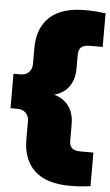

<svg xmlns="http://www.w3.org/2000/svg" viewBox="-61 -789 550 958"><g transform="rotate(5 214.0 -310.0)"><path d="M326.5 130Q209 130 149.5 75Q90 20 90 -82V-173Q90 -198.5 74.2 -214.2Q58.5 -230 33 -230H-2.5V-402.5H33Q58.5 -402.5 74.2 -418.2Q90 -434 90 -459V-538Q90 -640.5 149.5 -695.2Q209 -750 326.5 -750Q356.5 -750 381.8 -748Q407 -746 429 -743V-574.5H364Q336.5 -574.5 322.5 -563.5Q308.5 -552.5 308.5 -525V-456Q308.5 -382.5 262.5 -343.2Q216.5 -304 110.5 -304V-328Q216.5 -328 262.5 -288.8Q308.5 -249.5 308.5 -176V-95Q308.5 -68 322.5 -56.8Q336.5 -45.5 364 -45.5H429V123Q407 126 381.8 128Q356.5 130 326.5 130Z"/></g></svg>

Font: Encode Sans SC SemiExpanded Black
Style: Regular
Weight: 900
Width: 6
Designer: Multiple Designers
Foundry: Impallari Type
Version: Version 3.002